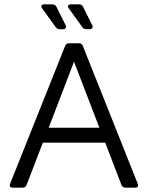

<svg xmlns="http://www.w3.org/2000/svg" viewBox="-20 -867 683 887"><path d="M40 0Q20 0 27 -19L281 -655Q285 -667 299 -667H345Q359 -667 363 -654L616 -19Q623 0 603 0H560Q546 0 541 -13L466 -208H178L103 -13Q98 0 84 0ZM205 -277H439L322 -582ZM256 -732Q244 -732 237 -742L175 -828Q169 -836 172 -841.5Q175 -847 185 -847H222Q235 -847 241 -835L283 -751Q287 -743 283.5 -737.5Q280 -732 271 -732ZM379 -732Q367 -732 360 -742L298 -828Q292 -836 295 -841.5Q298 -847 308 -847H345Q358 -847 364 -835L406 -751Q410 -743 406.5 -737.5Q403 -732 394 -732Z"/></svg>

Font: Pitagon Sans
Style: Regular
Weight: 400
Designer: Travis Tran
Foundry: Pitagon
Version: Version 1.001; ttfautohint (v1.8.4.7-5d5b);gftools[0.9.26]